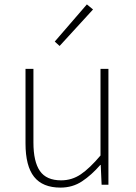

<svg xmlns="http://www.w3.org/2000/svg" viewBox="-20 -840 617 873"><path d="M255 13Q174 13 135 -36Q96 -85 96 -188V-527H132V-192Q132 -105 161.5 -62.5Q191 -20 258 -20Q307 -20 347.5 -47.5Q388 -75 437 -133V-527H473V0H442L438 -90H436Q396 -44 353 -15.5Q310 13 255 13ZM251 -631 229 -651 375 -820 403 -797Z"/></svg>

Font: Source Han Sans SC ExtraLight
Style: Regular
Weight: 250
Designer: Ryoko NISHIZUKA 西塚涼子 (kana, bopomofo & ideographs); Paul D. Hunt (Latin, Greek & Cyrillic); Sandoll Communications 산돌커뮤니
Foundry: Adobe
Version: Version 2.004;hotconv 1.0.118;makeotfexe 2.5.65603